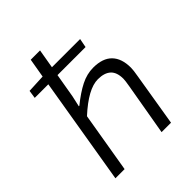

<svg xmlns="http://www.w3.org/2000/svg" viewBox="-216 -918 1050 1050"><g transform="rotate(-45 309.5 -393.0)"><path d="M170 -623H65L72 -670L178 -675L197 -786H269L250 -675H468L458 -623H241L217 -483L203 -420H207Q264 -466 311.5 -490Q359 -514 408 -514Q481 -514 517.5 -476.5Q554 -439 554 -368Q554 -348 547 -309L496 0H423L475 -300Q482 -340 482 -354Q482 -404 456.5 -427.5Q431 -451 381 -451Q306 -451 196 -350L137 0H66Z"/></g></svg>

Font: Nebula Sans Book
Style: Regular
Weight: 400
Italic angle: -9°
Designer: Paul D. Hunt for Adobe (as Source Sans)
Foundry: Nebula Entertainment & Broadcasting LLC
Version: Version 1.010